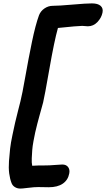

<svg xmlns="http://www.w3.org/2000/svg" viewBox="-20 -830 622 1126"><path d="M99.1 275.9Q81.5 275.9 67.6 267.3Q53.7 258.8 47.9 244.1Q38.1 219.2 33.9 187Q29.8 154.8 32.7 114.7Q35.6 74.7 39.3 41.7Q43 8.8 53.2 -39.1Q63.5 -86.9 68.8 -111.3Q74.2 -135.7 86.2 -182.1Q98.1 -228.5 100.1 -236.8Q109.9 -274.9 128.2 -378.9Q146.5 -482.9 167.2 -583.5Q188 -684.1 209 -741.2Q218.8 -765.6 241.2 -780.8Q263.7 -795.9 289.1 -795.9Q323.7 -795.9 404.5 -803Q485.4 -810.1 519 -810.1Q553.7 -810.1 570.1 -795.7Q586.4 -781.2 581.1 -755.9Q575.2 -726.1 551.5 -700.9Q527.8 -675.8 495.1 -675.8Q489.7 -675.8 479.2 -677Q468.8 -678.2 461.9 -678.2Q437 -678.2 319.8 -666Q298.3 -589.8 269.8 -426.3Q241.2 -262.7 232.9 -229Q229.5 -216.3 223.1 -193.4Q216.8 -170.4 211.4 -151.1Q206.1 -131.8 198.7 -103.8Q191.4 -75.7 186.5 -53.5Q181.6 -31.2 176.3 -2.2Q170.9 26.9 169.2 48.8Q167.5 70.8 166.3 97.7Q165 124.5 168.9 142.1Q194.8 140.1 251 140.1Q270 140.1 302.2 137.5Q334.5 134.8 345.2 134.8Q368.2 134.8 379.4 149.7Q390.6 164.6 386.2 187Q378.9 226.1 348.1 247.1Q317.4 268.1 266.1 268.1Q254.9 268.1 236.6 267.6Q218.3 267.1 204.1 267.1Q189.9 267.1 178.2 268.1Q163.1 269 137 272.5Q110.8 275.9 99.1 275.9Z"/></svg>

Font: Shantell Sans Bouncy
Style: Italic
Weight: 600
Italic angle: -11.31°
Designer: Stephen Nixon, Anya Danilova, Shantell Martin
Foundry: Arrow Type
Version: Version 1.006;[9816181b4]